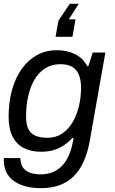

<svg xmlns="http://www.w3.org/2000/svg" viewBox="-24 -800 600 1002"><path d="M190 182Q102 182 49 145Q-4 108 -4 35V25H82Q84 71 112 90.5Q140 110 188 110Q254 110 297 68Q340 26 356 -59L360 -80H354Q323 -46 283.5 -27Q244 -8 191 -8Q139 -8 101 -27Q63 -46 42 -86.5Q21 -127 21 -189Q21 -267 39 -331.5Q57 -396 90.5 -442Q124 -488 170 -513Q216 -538 272 -538Q327 -538 368.5 -517Q410 -496 431 -455H437L460 -526H526L444 -63Q422 60 359.5 121Q297 182 190 182ZM224 -81Q268 -81 300.5 -103Q333 -125 355 -162.5Q377 -200 388 -246.5Q399 -293 399 -342Q399 -402 373.5 -433.5Q348 -465 291 -465Q246 -465 212 -443.5Q178 -422 156 -384.5Q134 -347 123 -297.5Q112 -248 112 -192Q112 -131 139 -106Q166 -81 224 -81ZM266 -608 281 -692 340 -780H387L335 -699H370L354 -608Z"/></svg>

Font: Archivo VF Beta
Style: Italic
Weight: 400
Italic angle: -10°
Designer: Hector Gatti
Foundry: Omnibus-Type
Version: Version 1.002